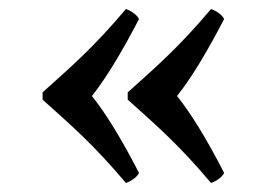

<svg xmlns="http://www.w3.org/2000/svg" viewBox="-20 -427 595 424"><path d="M262 -207C330 -146 375 -107 446 -23C456 -26 470 -35 475 -45C436 -121 402 -176 371 -215C402 -254 436 -310 475 -385C470 -395 456 -404 446 -407C375 -323 330 -284 262 -223ZM74 -207C142 -146 187 -107 258 -23C268 -26 282 -35 287 -45C248 -121 214 -176 183 -215C214 -254 248 -310 287 -385C282 -395 268 -404 258 -407C187 -323 142 -284 74 -223Z"/></svg>

Font: Libertinus Sans
Style: Bold
Weight: 700
Designer: Philipp H. Poll, Khaled Hosny
Foundry: Caleb Maclennan
Version: Version 7.050;RELEASE